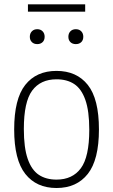

<svg xmlns="http://www.w3.org/2000/svg" viewBox="-20 -886 538 914"><path d="M47.5 -270Q47.5 -415 100.2 -481.8Q153 -548.5 249 -548.5Q345 -548.5 398 -481.8Q451 -415 451 -270Q451 -125.5 398 -58.2Q345 9 249 9Q153.5 9 100.5 -58Q47.5 -125 47.5 -270ZM405 -268.5Q405 -358 386.2 -410.8Q367.5 -463.5 333.2 -486Q299 -508.5 249 -508.5Q173 -508.5 133.2 -454.8Q93.5 -401 93.5 -272Q93.5 -182.5 112 -129.5Q130.5 -76.5 164.8 -53.8Q199 -31 249 -31Q325 -31 365 -85.2Q405 -139.5 405 -268.5ZM122 -711Q122 -727 131.8 -737Q141.5 -747 157.5 -747Q173 -747 182.8 -737Q192.5 -727 192.5 -711Q192.5 -695 182.8 -685.5Q173 -676 157.5 -676Q141.5 -676 131.8 -685.5Q122 -695 122 -711ZM305.5 -711Q305.5 -727 315.2 -737Q325 -747 341 -747Q357 -747 366.8 -737Q376.5 -727 376.5 -711Q376.5 -695 366.8 -685.5Q357 -676 341 -676Q325 -676 315.2 -685.5Q305.5 -695 305.5 -711ZM113 -830.5V-865.5H385.5V-830.5Z"/></svg>

Font: Encode Sans Semi Condensed ExLight
Style: Regular
Weight: 275
Width: 4
Designer: Multiple Designers
Foundry: Impallari Type
Version: Version 2.000